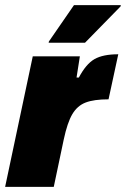

<svg xmlns="http://www.w3.org/2000/svg" viewBox="-30 -730 492 750"><path d="M98 -510H282L269 -427H278Q306 -480 339 -499Q372 -518 432 -518L394 -342Q337 -342 304.5 -329.5Q272 -317 252.5 -284Q233 -251 219 -185L180 0H-10ZM160 -563 161 -568 259 -710H442L441 -705L302 -563Z"/></svg>

Font: Saira Semi Condensed Black
Style: Italic
Weight: 900
Width: 4
Italic angle: -12°
Designer: Hector Gatti with collaboration of the Omnibus-Type team
Foundry: Omnibus-Type
Version: Version 1.001; ttfautohint (v1.8)